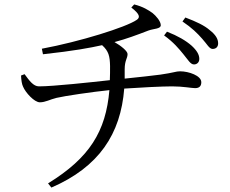

<svg xmlns="http://www.w3.org/2000/svg" viewBox="-20 -791 1040 867"><path d="M721 -631C763 -601 788 -571 809 -545C829 -521 840 -500 856 -500C869 -500 880 -509 880 -525C880 -544 869 -563 845 -585C820 -607 783 -629 734 -648ZM573 -757C612 -727 614 -712 597 -701C549 -668 341 -603 169 -571L174 -546C313 -561 387 -575 441 -587C471 -560 476 -537 477 -493C477 -471 477 -450 476 -429C395 -420 221 -401 156 -401C131 -401 113 -426 91 -456L75 -450C76 -428 79 -410 84 -400C95 -373 135 -329 160 -329C185 -329 206 -342 235 -349C273 -358 396 -376 474 -384C458 -197 384 -78 197 37L212 56C427 -37 525 -186 541 -391C613 -396 713 -401 757 -401C807 -401 844 -393 861 -393C882 -393 889 -404 889 -420C889 -449 833 -469 793 -469C774 -469 767 -463 704 -454C672 -450 605 -442 543 -436C543 -450 543 -464 543 -478C543 -519 556 -527 556 -547C556 -560 527 -584 497 -601C550 -615 598 -633 650 -653C674 -662 706 -660 706 -677C706 -695 685 -719 669 -732C651 -745 626 -761 586 -771ZM804 -694C847 -665 871 -641 893 -616C915 -592 925 -570 940 -570C956 -570 965 -580 965 -595C965 -615 954 -634 927 -655C903 -676 867 -693 817 -712Z"/></svg>

Font: Noto Serif CJK JP
Style: Regular
Weight: 400
Designer: Ryoko NISHIZUKA 西塚涼子 (kana & ideographs); Frank Grießhammer (Latin, Greek & Cyrillic); Wenlong ZHANG 张文龙 (bopomofo); San
Foundry: Adobe Systems Incorporated
Version: Version 1.000;PS 1;hotconv 16.6.53;makeotf.lib2.5.65590